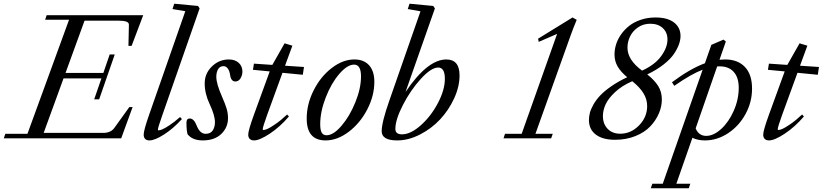

<svg xmlns="http://www.w3.org/2000/svg" viewBox="-56 -745 4430 1034"><path d="M-35.6 0 -27.3 -24.4H91.8L315.9 -638.7H187L195.3 -663.1H715.3L652.8 -498H635.7L638.2 -611.3Q638.7 -623 624.8 -628.4Q610.8 -633.8 579.6 -633.8H399.4L296.9 -352.1H500.5L534.7 -451.7H562L478 -210H451.2L490.2 -322.8H286.1L179.2 -29.3H499.5Q540 -29.3 559.1 -55.2L640.6 -168.5H658.2L596.7 0Z M748.5 11.2Q733.9 11.2 725.8 3.2Q717.8 -4.9 717.8 -20Q717.8 -43.5 747.1 -127L941.9 -684.6L873 -696.3L882.3 -725.1L1010.7 -712.9L1019 -699.7L817.9 -124Q794.4 -57.6 794.4 -46.9Q794.4 -43 798.3 -43Q804.7 -43 817.1 -47.9Q829.6 -52.7 856.2 -70.1Q882.8 -87.4 913.6 -114.7L923.8 -104Q877.4 -52.7 827.6 -20.8Q777.8 11.2 748.5 11.2Z M1036.1 11.2Q980.5 11.2 954.1 -22Q948.2 -41.5 948.2 -85Q948.2 -106.9 965.8 -106.9Q988.3 -106.9 1002.9 -69.3Q1020.5 -24.4 1051.3 -24.4Q1078.1 -24.4 1089.8 -42.7Q1101.6 -61 1101.6 -86.9Q1101.6 -123.5 1073.2 -184.1Q1046.4 -240.7 1046.4 -295.4Q1046.4 -349.6 1085.2 -387.2Q1124 -424.8 1176.3 -424.8Q1209.5 -424.8 1229.5 -406.7Q1249.5 -388.7 1249.5 -359.4Q1249.5 -340.3 1239.3 -323.2Q1229 -306.2 1211.4 -306.2Q1188 -306.2 1183.1 -341.8Q1180.2 -363.3 1170.7 -376Q1161.1 -388.7 1147.9 -388.7Q1127.9 -388.7 1118.4 -372.1Q1108.9 -355.5 1108.9 -331.1Q1108.9 -294.4 1139.6 -224.6Q1156.2 -187 1164.1 -161.1Q1171.9 -135.3 1171.9 -108.4Q1171.9 -58.6 1135.7 -23.7Q1099.6 11.2 1036.1 11.2Z M1312 11.2Q1297.4 11.2 1289.1 3.2Q1280.8 -4.9 1280.8 -20Q1280.8 -42.5 1311.5 -127L1396.5 -360.4L1306.2 -369.1L1311.5 -402.3L1410.6 -395.5L1476.6 -511.7L1518.6 -499L1479 -391.1L1581.1 -384.3L1574.7 -342.3L1465.3 -353L1382.8 -126.5Q1358.9 -60.1 1358.9 -48.8Q1358.9 -44.9 1362.8 -44.9Q1369.6 -44.9 1383.1 -50.3Q1396.5 -55.7 1426.3 -75.9Q1456.1 -96.2 1490.2 -128.4L1500 -117.7Q1451.2 -61 1396.5 -24.9Q1341.8 11.2 1312 11.2Z M1697.3 11.2Q1595.7 11.2 1595.7 -106.4Q1595.7 -184.1 1633.1 -258.3Q1670.4 -332.5 1730.5 -378.7Q1790.5 -424.8 1852.5 -424.8Q1903.3 -424.8 1931.6 -393.6Q1960 -362.3 1960 -304.7Q1960 -229 1921.6 -155.3Q1883.3 -81.5 1822 -35.2Q1760.7 11.2 1697.3 11.2ZM1702.6 -16.6Q1739.3 -16.6 1783.2 -67.6Q1827.1 -118.7 1857.7 -194.1Q1888.2 -269.5 1888.2 -333.5Q1888.2 -397 1851.1 -397Q1814 -397 1770.8 -346.4Q1727.5 -295.9 1698 -219.7Q1668.5 -143.6 1668.5 -76.2Q1668.5 -44.9 1676.5 -30.8Q1684.6 -16.6 1702.6 -16.6Z M2083 11.2Q1999.5 11.2 1999.5 -38.6Q1999.5 -85.9 2040.5 -202.6L2208.5 -684.1L2140.1 -696.3L2149.4 -725.1L2277.3 -712.9L2286.1 -699.7L2127.9 -249.5Q2246.1 -424.8 2347.7 -424.8Q2418.9 -424.8 2418.9 -338.9Q2418.9 -278.3 2389.6 -214.8Q2360.4 -151.4 2314 -101.8Q2267.6 -52.2 2205.6 -20.5Q2143.6 11.2 2083 11.2ZM2108.9 -21.5Q2155.3 -21.5 2210.2 -70.3Q2265.1 -119.1 2302.5 -190.2Q2339.8 -261.2 2339.8 -320.8Q2339.8 -381.3 2303.7 -381.3Q2266.1 -381.3 2210.4 -320.3Q2154.8 -259.3 2114 -179.9Q2073.2 -100.6 2073.2 -50.8Q2073.2 -21.5 2108.9 -21.5Z M2655.8 0 2663.6 -24.4H2753.4L2944.3 -562.5L2845.2 -519.5L2841.8 -536.6L3027.3 -650.9L3049.8 -638.2Q3029.3 -588.9 3017.1 -554.2L2827.6 -24.4H2920.9L2912.1 0Z M3256.3 7.8Q3189.5 7.8 3152.6 -20.3Q3115.7 -48.3 3115.7 -98.6Q3115.7 -117.2 3120.6 -136.7Q3125.5 -156.2 3139.4 -181.2Q3153.3 -206.1 3175.3 -229.7Q3197.3 -253.4 3235.1 -279.8Q3272.9 -306.2 3321.8 -329.1Q3288.1 -356.9 3270.8 -386Q3253.4 -415 3253.4 -451.7Q3253.4 -479 3262.2 -506.8Q3271 -534.7 3289.3 -560.5Q3307.6 -586.4 3333.3 -606.4Q3358.9 -626.5 3395.5 -638.7Q3432.1 -650.9 3474.1 -650.9Q3539.1 -650.9 3574 -623.8Q3608.9 -596.7 3608.9 -551.3Q3608.9 -530.8 3600.8 -507.3Q3592.8 -483.9 3574.2 -455.8Q3555.7 -427.7 3518.3 -398.2Q3481 -368.7 3429.7 -344.2Q3468.8 -313.5 3488.5 -282Q3508.3 -250.5 3508.3 -209Q3508.3 -171.4 3492.2 -133.8Q3476.1 -96.2 3445.8 -64.2Q3415.5 -32.2 3366 -12.2Q3316.4 7.8 3256.3 7.8ZM3401.9 -364.7Q3470.7 -396 3504.6 -442.6Q3538.6 -489.3 3538.6 -532.2Q3538.6 -570.3 3513.4 -593.8Q3488.3 -617.2 3445.8 -617.2Q3407.7 -617.2 3378.9 -596.9Q3350.1 -576.7 3336.7 -547.9Q3323.2 -519 3323.2 -488.3Q3323.2 -422.4 3401.9 -364.7ZM3284.2 -24.9Q3341.8 -24.9 3385.5 -69.6Q3429.2 -114.3 3429.2 -173.3Q3429.2 -210.4 3409.2 -242.9Q3389.2 -275.4 3349.1 -307.6Q3293.5 -283.7 3256.3 -248.8Q3219.2 -213.9 3205.1 -182.1Q3190.9 -150.4 3190.9 -120.1Q3190.9 -78.1 3216.1 -51.5Q3241.2 -24.9 3284.2 -24.9Z M3740.2 11.2Q3702.6 11.2 3672.9 -2.9L3586.4 244.6H3661.6L3653.3 269H3448.7L3457 244.6H3513.2L3728 -369.6Q3667 -346.7 3575.2 -282.7L3563 -302.2Q3661.6 -375.5 3740.2 -404.3L3774.9 -503.4L3840.3 -531.7L3853 -521.5L3818.8 -423.3Q3834 -424.8 3849.6 -424.8Q3917 -424.8 3955.6 -384.5Q3994.1 -344.2 3994.1 -267.6Q3994.1 -195.3 3959 -130.9Q3923.8 -66.4 3865 -27.6Q3806.2 11.2 3740.2 11.2ZM3819.3 -387.7Q3810.5 -387.7 3806.2 -387.2L3690.4 -53.7Q3707 -13.2 3747.1 -13.2Q3786.6 -13.2 3827.4 -50Q3868.2 -86.9 3895.3 -147.9Q3922.4 -209 3922.4 -272.5Q3922.4 -327.6 3895.5 -357.7Q3868.7 -387.7 3819.3 -387.7Z M4085.4 11.2Q4070.8 11.2 4062.5 3.2Q4054.2 -4.9 4054.2 -20Q4054.2 -42.5 4085 -127L4169.9 -360.4L4079.6 -369.1L4085 -402.3L4184.1 -395.5L4250 -511.7L4292 -499L4252.4 -391.1L4354.5 -384.3L4348.1 -342.3L4238.8 -353L4156.2 -126.5Q4132.3 -60.1 4132.3 -48.8Q4132.3 -44.9 4136.2 -44.9Q4143.1 -44.9 4156.5 -50.3Q4169.9 -55.7 4199.7 -75.9Q4229.5 -96.2 4263.7 -128.4L4273.4 -117.7Q4224.6 -61 4169.9 -24.9Q4115.2 11.2 4085.4 11.2Z"/></svg>

Font: Elstob 18pt
Style: Italic
Weight: 400
Italic angle: -20°
Designer: Peter S. Baker
Version: Version 1.015